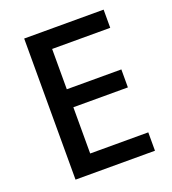

<svg xmlns="http://www.w3.org/2000/svg" viewBox="-131 -813 819 913"><g transform="rotate(-20 278.5 -357.0)"><path d="M497 0H95V-714H497V-622H203V-418H479V-327H203V-93H497Z"/></g></svg>

Font: Noto Sans Devanagari Medium
Style: Regular
Weight: 500
Version: Version 2.003